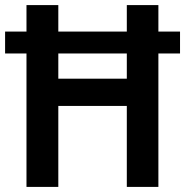

<svg xmlns="http://www.w3.org/2000/svg" viewBox="-21 -734 727 754"><path d="M83 0V-524H-1V-610H83V-714H208V-610H477V-714H601V-610H686V-524H601V0H477V-318H208V0ZM208 -425H477V-524H208Z"/></svg>

Font: Noto Sans Lao SemiCondensed SemiBold
Style: Regular
Weight: 600
Width: 4
Designer: Monotype Design Team
Foundry: Monotype Imaging Inc.
Version: Version 2.003; ttfautohint (v1.8.4.7-5d5b)